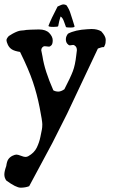

<svg xmlns="http://www.w3.org/2000/svg" viewBox="-20 -618 519 884"><path d="M248 -498Q248 -494.1 225.6 -494.1Q203.1 -494.1 203.1 -499Q214.8 -530.3 245.1 -587.9Q264.6 -597.7 272 -597.7Q279.3 -597.7 286.1 -593.8Q298.8 -575.2 304.2 -557.1Q309.6 -539.1 314.5 -525.4Q319.3 -511.7 323.2 -497.1V-496.1Q323.2 -491.2 304.2 -491.2Q285.2 -491.2 283.7 -493.7Q282.2 -496.1 275.4 -516.6Q268.6 -537.1 258.8 -542Q252 -521.5 248 -498ZM381.8 -483.4 401.4 -484.4Q428.7 -484.4 446.3 -473.6Q466.8 -451.2 466.8 -434.6Q466.8 -418 462.9 -410.2Q459 -402.3 459 -401.9Q459 -401.4 457 -400.9Q455.1 -400.4 453.6 -400.9Q452.1 -401.4 445.3 -399.4L430.7 -394.5L289.1 -94.7L220.7 41L114.3 239.3Q96.7 246.1 75.2 246.1Q53.7 246.1 8.8 212.9Q0 200.2 0 185.5Q0 170.9 8.8 146.5Q11.7 124 19 114.3Q26.4 104.5 37.6 99.1Q48.8 93.8 55.7 93.8Q62.5 93.8 76.2 99.1Q89.8 104.5 96.7 104.5Q103.5 104.5 109.4 101.6Q137.7 85.9 149.4 61.5Q161.1 37.1 166 12.2Q170.9 -12.7 172.9 -22Q174.8 -31.2 174.8 -45.9Q174.8 -60.5 162.6 -122.6Q150.4 -184.6 131.3 -241.2Q112.3 -297.9 72.3 -378.9Q46.9 -382.8 34.7 -390.6Q22.5 -398.4 16.1 -412.1Q9.8 -425.8 9.8 -433.1Q9.8 -440.4 20.5 -452.1L38.1 -462.9Q61.5 -475.6 75.2 -477.1Q88.9 -478.5 90.8 -478.5Q96.7 -480.5 122.1 -481.4Q147.5 -482.4 159.2 -482.4Q191.4 -482.4 207 -465.8Q222.7 -449.2 222.7 -432.6Q222.7 -416 216.8 -409.7Q210.9 -403.3 205.1 -403.3L185.5 -405.3Q179.7 -405.3 174.8 -399.9Q169.9 -394.5 169.9 -386.7L175.8 -357.4Q185.5 -293 225.6 -202.1Q236.3 -196.3 248.5 -196.3Q260.7 -196.3 276.4 -207Q304.7 -261.7 315.4 -290Q326.2 -318.4 331.1 -363.3L334 -386.7Q334 -398.4 328.1 -404.8Q322.3 -411.1 316.4 -411.1L301.8 -409.2Q295.9 -409.2 289.6 -417Q283.2 -424.8 283.2 -437.5Q283.2 -450.2 293 -462.9Q326.2 -480.5 381.8 -483.4Z"/></svg>

Font: Essays1743
Style: Medium
Weight: 500
Designer: Based on the typeface in a 1743 English translation of the essays of Montaigne.  PostScript/TrueType font designed by Jo
Version: Version 002.100